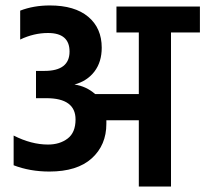

<svg xmlns="http://www.w3.org/2000/svg" viewBox="-20 -684 753 704"><path d="M713 -660V-565H607V0H489V-243H370V-230Q370 -152 316.5 -103.5Q263 -55 161 -55Q90 -55 30 -78V-187Q95 -154 156 -154Q199 -154 228 -176Q257 -198 257 -246Q257 -324 150 -324H112V-424H143Q235 -424 235 -495Q235 -563 156 -563Q104 -563 54 -539V-645Q103 -664 163 -664Q254 -664 303.5 -622.5Q353 -581 353 -509Q353 -457 326.5 -422Q300 -387 253 -374Q296 -368 329 -339H489V-565H407V-660Z"/></svg>

Font: Hind Semibold
Style: Regular
Weight: 600
Designer: Manushi Parikh, Satya Rajpurohit
Foundry: Indian Type Foundry
Version: Version 1.201;PS 1.0;hotconv 1.0.78;makeotf.lib2.5.61930; tt